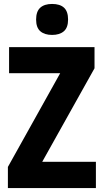

<svg xmlns="http://www.w3.org/2000/svg" viewBox="-20 -1019 525 973"><path d="M466 -66H20V-173L285 -648H26V-780H459V-673L194 -199H466ZM244 -999Q284 -999 304.5 -980Q325 -961 325 -920Q325 -879 303.5 -860.5Q282 -842 244 -842Q206 -842 184.5 -860.5Q163 -879 163 -920Q163 -961 184 -980Q205 -999 244 -999Z"/></svg>

Font: Noto Sans Malayalam UI Condensed ExtraBold
Style: Regular
Weight: 800
Width: 3
Designer: Jelle Bosma - Monotype Design Team
Foundry: Monotype Imaging Inc.
Version: Version 2.104; ttfautohint (v1.8.4.7-5d5b)